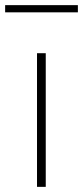

<svg xmlns="http://www.w3.org/2000/svg" viewBox="-63 -727 323 747"><path d="M81 0V-520H115V0ZM-43 -679V-707H240V-679Z"/></svg>

Font: Raleway Thin ExtraLight
Style: Regular
Weight: 250
Version: Version 4.026